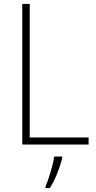

<svg xmlns="http://www.w3.org/2000/svg" viewBox="-20 -734 490 975"><path d="M93 0H430V-36H131V-714H93ZM296 69V61H255C250 103 226 180 211 213V221H233C262 176 284 117 296 69Z"/></svg>

Font: Noto Sans Lao UI SemCond ExtLt
Style: Regular
Weight: 200
Width: 4
Designer: Monotype Design Team
Foundry: Monotype Imaging Inc.
Version: Version 2.000